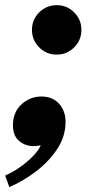

<svg xmlns="http://www.w3.org/2000/svg" viewBox="-34 -560 402 763"><path d="M3 183.5 -13.5 137.5Q22.5 122 55.2 97.2Q88 72.5 108.8 47.5Q129.5 22.5 129.5 7.5Q129.5 0 126.2 -7.2Q123 -14.5 120.5 -18.5H169.5Q162.5 -6.5 147.8 7Q133 20.5 98.5 20.5Q66 20.5 41.8 0Q17.5 -20.5 17.5 -62.5Q17.5 -114 51.2 -145.2Q85 -176.5 131 -176.5Q175 -176.5 200.8 -147.8Q226.5 -119 226.5 -75.5Q226.5 -18.5 193.8 31.5Q161 81.5 110 120.5Q59 159.5 3 183.5ZM191.5 -343Q150.5 -343 121.8 -371.8Q93 -400.5 93 -441.5Q93 -482 121.8 -510.8Q150.5 -539.5 191.5 -539.5Q232 -539.5 260.8 -510.8Q289.5 -482 289.5 -441.5Q289.5 -400.5 260.8 -371.8Q232 -343 191.5 -343Z"/></svg>

Font: Epilogue Black
Style: Italic
Weight: 900
Italic angle: -12°
Designer: Tyler Finck
Foundry: Etcetera Type Co
Version: Version 2.111